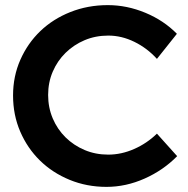

<svg xmlns="http://www.w3.org/2000/svg" viewBox="-20 -724 736 750"><path d="M593 -494Q555 -536 505 -560.5Q455 -585 403 -585Q353 -585 310.5 -567Q268 -549 236 -517.5Q204 -486 186 -444Q168 -402 168 -353Q168 -304 186 -261.5Q204 -219 236 -187.5Q268 -156 310.5 -138Q353 -120 403 -120Q454 -120 504 -142Q554 -164 593 -202L672 -114Q618 -59 545 -26.5Q472 6 396 6Q319 6 252 -21.5Q185 -49 136 -97Q87 -145 59 -210Q31 -275 31 -351Q31 -426 59.5 -490.5Q88 -555 137.5 -602.5Q187 -650 255 -677Q323 -704 401 -704Q476 -704 548 -674Q620 -644 671 -592L593 -494Z"/></svg>

Font: QuotatisMedium
Style: Regular
Weight: 500
Designer: Julieta Ulanovsky
Foundry: Quotatis-Medium
Version: Version 4.000;PS 004.000;hotconv 1.0.88;makeotf.lib2.5.64775